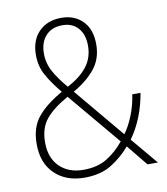

<svg xmlns="http://www.w3.org/2000/svg" viewBox="-82 -794 761 874"><g transform="rotate(-10 298.0 -357.5)"><path d="M260 -725Q320 -725 358 -687Q396 -649 396 -579Q396 -512 358.5 -466Q321 -420 258 -384L451 -153Q475 -186 493 -231.5Q511 -277 518 -326H556Q547 -270 526 -217.5Q505 -165 475 -124L579 0H531L452 -97Q413 -51 363 -20.5Q313 10 239 10Q154 10 102 -40Q50 -90 50 -178Q50 -255 89 -302.5Q128 -350 204 -393Q163 -443 140 -484.5Q117 -526 117 -578Q117 -646 156 -685.5Q195 -725 260 -725ZM259 -691Q210 -691 182 -660.5Q154 -630 154 -578Q154 -533 176 -493.5Q198 -454 235 -411Q296 -443 327 -483.5Q358 -524 358 -579Q358 -631 331.5 -661Q305 -691 259 -691ZM226 -366Q156 -327 122.5 -286Q89 -245 89 -179Q89 -107 130.5 -66.5Q172 -26 240 -26Q305 -26 349 -53Q393 -80 429 -124Z"/></g></svg>

Font: Noto Sans Armenian SemiCondensed ExtraLight
Style: Regular
Weight: 200
Width: 4
Designer: Monotype Design Team
Foundry: Monotype Imaging Inc.
Version: Version 2.008; ttfautohint (v1.8.4.7-5d5b)